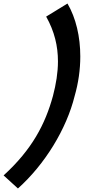

<svg xmlns="http://www.w3.org/2000/svg" viewBox="-101 -874 583 1088"><path d="M0.6 194C153 58 275.9 -143 322 -330C343.4 -404.1 354 -480.4 354 -553.9C354 -666 329.4 -771.9 281.4 -854L160.6 -780C208 -695.6 227.4 -612.2 227.4 -526.3C227.4 -462.7 216.7 -397.7 199 -330C155.4 -171 80.8 -27 -80.6 120Z"/></svg>

Font: Manrope
Style: ExtraBoldItalic
Weight: 800
Italic angle: -15°
Designer: Mikhail Sharanda
Foundry: Mikhail Sharanda
Version: Version 4.502;hotconv 1.0.109;makeotfexe 2.5.65596